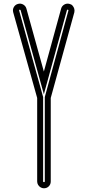

<svg xmlns="http://www.w3.org/2000/svg" viewBox="-20 -815 471 1033"><path d="M216 198Q207 198 198.5 193Q190 188 185 179.5Q180 171 180 161V-288L51 -749Q47 -764 54.5 -777Q62 -790 77 -794Q92 -798 105 -790.5Q118 -783 122 -769L216 -430L309 -769Q313 -783 326 -790.5Q339 -798 354 -794Q364 -792 370.5 -784.5Q377 -777 379.5 -768Q382 -759 380 -749L253 -288V161Q253 177 242.5 187.5Q232 198 216 198ZM87 -763Q86 -763 86 -763Q82 -762 83 -758L212 -293V161Q212 165 216.5 165Q221 165 221 161V-293L348 -758Q349 -762 345 -763Q341 -764 340 -760L216 -308L91 -760Q90 -762 89 -762Q88 -763 87 -763Z"/></svg>

Font: Soda Fountain
Style: Inline
Weight: 400
Version: Version 1.0